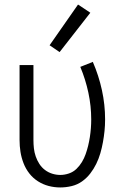

<svg xmlns="http://www.w3.org/2000/svg" viewBox="-20 -816 540 844"><path d="M245 8Q219 8 194 1.5Q169 -5 147 -19Q125 -33 109 -53.5Q93 -74 83.5 -98.5Q74 -123 70 -148.5Q66 -174 66 -200V-530H127V-200Q127 -182 129 -164Q131 -146 137 -128.5Q143 -111 153 -95.5Q163 -80 177.5 -69Q192 -58 209.5 -52.5Q227 -47 245 -47Q264 -47 283 -53.5Q302 -60 316 -73.5Q330 -87 340 -103.5Q350 -120 356.5 -138.5Q363 -157 367.5 -175.5Q372 -194 375 -213.5Q378 -233 379.5 -252.5Q381 -272 381 -291Q381 -350 368.5 -408.5Q356 -467 333 -522L388 -544Q414 -484 428 -420Q442 -356 442 -291Q442 -265 439.5 -240.5Q437 -216 432.5 -191Q428 -166 421 -142Q414 -118 403 -95.5Q392 -73 376.5 -53Q361 -33 340.5 -18.5Q320 -4 295 2Q270 8 245 8ZM242 -587 198 -617 323 -796 377 -760Z"/></svg>

Font: Iosevka Term Light
Style: Regular
Weight: 300
Monospace: yes
Designer: Belleve Invis
Foundry: Belleve Invis
Version: Version 9.0.1; ttfautohint (v1.8.3)